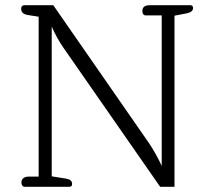

<svg xmlns="http://www.w3.org/2000/svg" viewBox="-20 -715 817 735"><path d="M62 -17Q62 -27 69.5 -33Q77 -39 91 -39H128V-651L90 -657Q75 -659 68 -665Q61 -671 61 -681Q61 -695 74 -695H184L549 -169Q578 -126 599 -80V-656H538Q532 -656 528.5 -660.5Q525 -665 525 -673Q525 -695 553 -695H709Q719 -695 719 -684Q719 -669 695 -664L648 -655V0H593L223 -532Q198 -568 178 -613V-40L234 -31Q256 -27 256 -11Q256 0 246 0H75Q69 0 65.5 -4.5Q62 -9 62 -17Z"/></svg>

Font: Maitree Light
Style: Regular
Weight: 300
Designer: CadsonDemak Team
Foundry: CadsonDemak
Version: Version 1.001